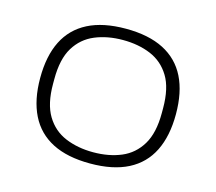

<svg xmlns="http://www.w3.org/2000/svg" viewBox="-84 -642 852 757"><g transform="rotate(15 342.0 -263.0)"><path d="M342 12Q249 12 187.5 -19.5Q126 -51 95.5 -112.5Q65 -174 65 -263Q65 -353 95.5 -414Q126 -475 187.5 -506.5Q249 -538 342 -538Q435 -538 496.5 -506.5Q558 -475 588.5 -414Q619 -353 619 -263Q619 -174 588.5 -112.5Q558 -51 496.5 -19.5Q435 12 342 12ZM342 -34Q406 -34 456 -55Q506 -76 535 -124Q564 -172 564 -253V-273Q564 -355 535 -402.5Q506 -450 456 -471Q406 -492 342 -492Q279 -492 228.5 -471Q178 -450 149 -402.5Q120 -355 120 -273V-253Q120 -172 149 -124Q178 -76 228.5 -55Q279 -34 342 -34Z"/></g></svg>

Font: Archivo Expanded Thin
Style: Regular
Weight: 250
Width: 7
Designer: Hector Gatti
Foundry: Omnibus-Type
Version: Version 2.001